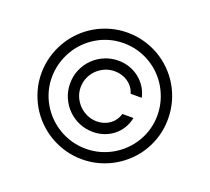

<svg xmlns="http://www.w3.org/2000/svg" viewBox="-126 -898 1168 1069"><g transform="rotate(20 457.5 -364.0)"><path d="M82.4 -363.6Q82.7 -415.5 96.2 -463.2Q109.7 -511 134.1 -552.7Q158.4 -594.5 192.5 -628.7Q226.6 -663 268.1 -687.3Q309.7 -711.6 357.6 -725.1Q405.5 -738.6 457.4 -738.6Q509.2 -738.6 557.2 -725.3Q605.1 -712 646.8 -687.7Q688.6 -663.4 722.8 -629.1Q757.1 -594.8 781.4 -553.1Q805.8 -511.4 819.1 -463.4Q832.4 -415.5 832.4 -363.6Q832.7 -311.8 819.4 -263.8Q806.1 -215.9 781.8 -174.2Q757.5 -132.5 723 -98.4Q688.6 -64.3 646.8 -39.8Q605.1 -15.3 557.2 -2Q509.2 11.4 457.4 11.4Q405.9 11.4 358 -2.1Q310 -15.6 268.3 -40Q226.6 -64.3 192.3 -98.5Q158 -132.8 133.7 -174.5Q109.4 -216.3 95.9 -264.2Q82.4 -312.1 82.4 -363.6ZM457.4 -51.1Q500.7 -51.1 540.7 -62.3Q580.6 -73.5 615.4 -93.9Q650.2 -114.3 678.8 -142.8Q707.4 -171.2 727.8 -206Q748.2 -240.8 759.2 -280.5Q770.2 -320.3 769.9 -363.3Q769.5 -406.6 758.2 -446.6Q746.8 -486.5 726.6 -521.3Q706.3 -556.1 677.9 -584.7Q649.5 -613.3 614.9 -633.5Q580.3 -653.8 540.5 -665Q500.7 -676.1 457.4 -676.1Q414.1 -676.1 374.3 -665Q334.5 -653.8 299.9 -633.3Q265.3 -612.9 236.9 -584.3Q208.5 -555.8 188.2 -521Q168 -486.2 156.6 -446.2Q145.2 -406.2 144.9 -363.3Q144.5 -320.7 155.5 -280.9Q166.5 -241.1 187 -206.3Q207.4 -171.5 236.2 -142.9Q264.9 -114.3 299.7 -93.9Q334.5 -73.5 374.5 -62.3Q414.4 -51.1 457.4 -51.1ZM463.1 -574.6Q498.9 -574.6 530.7 -563.2Q562.5 -551.8 587.7 -531.8Q612.9 -511.7 630.3 -484.2Q647.7 -456.7 654.5 -424.4H588.4Q582.4 -445.7 570 -462Q557.5 -478.3 540.8 -489.5Q524.1 -500.7 504.3 -506.4Q484.4 -512.1 463.1 -512.1Q432.5 -512.1 405.5 -500.4Q378.6 -488.6 358.3 -468.6Q338.1 -448.5 326.3 -421.5Q314.6 -394.5 314.6 -363.6Q314.6 -333.5 326.5 -306.5Q338.4 -279.5 358.7 -259.2Q378.9 -239 405.9 -227.1Q432.9 -215.2 463.1 -215.2Q484.4 -215.2 503.7 -221.2Q523.1 -227.3 538.9 -238.5Q554.7 -249.6 566.2 -266Q577.8 -282.3 583.8 -302.9H649.5Q642.8 -268.8 625.7 -241.1Q608.7 -213.4 584 -193.7Q559.3 -174 528.4 -163.4Q497.5 -152.7 463.1 -152.7Q419.4 -152.7 381 -169Q342.7 -185.4 314.1 -214Q285.5 -242.5 268.8 -281.1Q252.1 -319.6 252.1 -363.6Q252.1 -408 268.6 -446.4Q285.2 -484.7 313.9 -513.3Q342.7 -541.9 381 -558.2Q419.4 -574.6 463.1 -574.6Z"/></g></svg>

Font: Inter P Light
Style: Regular
Weight: 300
Designer: Rasmus Andersson
Foundry: rsms
Version: Version 3.018;git-588b23468